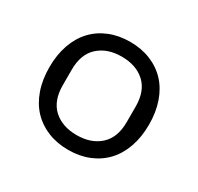

<svg xmlns="http://www.w3.org/2000/svg" viewBox="-118 -648 827 801"><g transform="rotate(30 296.0 -248.0)"><path d="M296 -59Q365 -59 407.5 -97.5Q450 -136 450 -211V-285Q450 -360 408 -398.5Q366 -437 296 -437Q227 -437 184.5 -398.5Q142 -360 142 -285V-211Q142 -136 184 -97.5Q226 -59 296 -59ZM296 12Q242 12 197.5 -6Q153 -24 121.5 -57.5Q90 -91 73 -139.5Q56 -188 56 -248Q56 -308 73 -356.5Q90 -405 121.5 -438.5Q153 -472 197.5 -490Q242 -508 296 -508Q350 -508 394.5 -490Q439 -472 470.5 -438.5Q502 -405 519 -356.5Q536 -308 536 -248Q536 -188 519 -139.5Q502 -91 470.5 -57.5Q439 -24 394.5 -6Q350 12 296 12Z"/></g></svg>

Font: IBM Plex Thai
Style: Regular
Weight: 400
Designer: Mike Abbink, Paul van der Laan, Pieter van Rosmalen, Ben Mitchell, Mark Frömberg
Foundry: Bold Monday
Version: Version 1.0